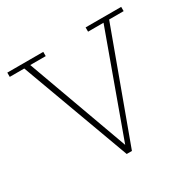

<svg xmlns="http://www.w3.org/2000/svg" viewBox="-133 -722 867 860"><g transform="rotate(-30 300.5 -291.5)"><path d="M287 0 81 -561H6V-583H192V-561H112L309 -18H294L491 -561H411V-583H595V-561H520L314 0Z"/></g></svg>

Font: Rokkitt Thin
Style: Regular
Weight: 250
Version: Version 3.103